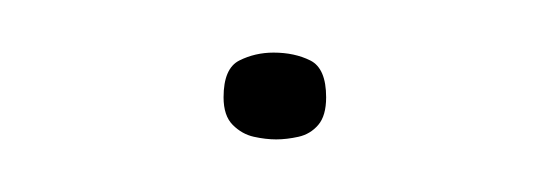

<svg xmlns="http://www.w3.org/2000/svg" viewBox="-20 -254 207 73"><path d="M65 -217Q65 -228 71 -231Q77 -234 84 -234Q92 -234 98 -231Q104 -228 104 -217Q104 -210 101 -206.5Q98 -203 93.5 -202Q89 -201 85 -201Q81 -201 76.5 -202Q72 -203 68.5 -206.5Q65 -210 65 -217Z"/></svg>

Font: Genos Thin
Style: Regular
Weight: 100
Designer: Robert E. Leuschke
Foundry: Robert E. Leuschke
Version: Version 1.010